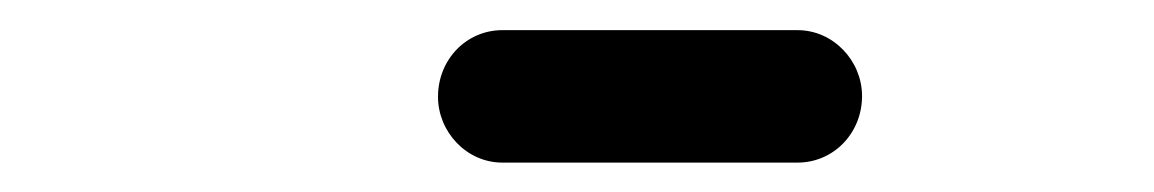

<svg xmlns="http://www.w3.org/2000/svg" viewBox="-20 -710 769 128"><path d="M554.7 -646C554.7 -669.4 535.6 -689.9 511.7 -689.9H314.9C291 -689.9 272 -670.4 272 -645.5C272 -622.1 291 -601.6 314.9 -601.6H511.7C535.6 -601.6 554.7 -621.1 554.7 -646Z"/></svg>

Font: Supermercado One
Style: Regular
Weight: 400
Designer: James Grieshaber
Foundry: James Grieshaber
Version: Version 1.002